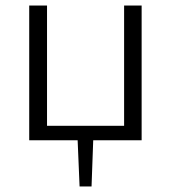

<svg xmlns="http://www.w3.org/2000/svg" viewBox="-20 -504 614 690"><path d="M489 -484V0H315L309 166H266L259 0H85V-484H149V-52H426V-484Z"/></svg>

Font: Exo 2.0 Light
Style: Regular
Weight: 300
Designer: Natanael Gama
Version: Version 1.001;PS 001.001;hotconv 1.0.70;makeotf.lib2.5.58329